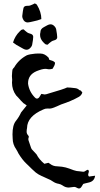

<svg xmlns="http://www.w3.org/2000/svg" viewBox="-20 -825 579 1109"><path d="M436 263.7Q431.2 263.7 425.3 260.3Q416.5 254.9 411.6 254.9H405.3Q398.4 254.9 391.1 256.6Q383.8 258.3 377 258.3Q357.9 258.3 341.3 246.1Q331.5 239.3 319.3 236.8Q300.8 233.9 285.2 223.1Q275.4 215.3 251.5 205.6Q236.8 199.7 222.7 192.4Q221.7 192.4 221.2 191.9Q202.1 183.6 186.5 171.4Q164.1 151.9 143.6 130.9L132.8 120.6Q108.4 97.7 86.4 61L85.9 60.1Q83 55.7 81.1 50.3Q78.1 43.5 73.7 37.6Q53.2 8.8 53.2 -25.4Q52.2 -37.1 52.2 -48.8Q52.2 -102.1 71.5 -126.2Q90.8 -150.4 101.6 -175.3Q127 -206.1 134.3 -215.8Q130.9 -217.8 128.4 -220.2Q122.6 -225.1 116.7 -228Q102.1 -241.2 85.4 -261.2L85 -261.7Q79.6 -268.1 73.2 -273.9Q49.3 -306.2 49.3 -347.7Q49.3 -355 50.3 -363.3Q48.8 -374 48.8 -385.7Q48.8 -397.5 50.3 -409.2L51.8 -421.4Q51.8 -424.3 58.6 -432.6L61.5 -435.1Q87.4 -480.5 135.3 -505.9Q151.9 -512.2 182.6 -515.1L192.9 -515.6H214.4Q238.3 -515.6 260.3 -492.2Q262.2 -489.7 262.7 -485.4L263.2 -481.4Q269.5 -477.5 277.3 -475.6Q291.5 -471.7 297.9 -462.9Q297.4 -450.2 289.6 -438.5L284.2 -428.2Q274.4 -424.8 264.2 -424.8Q257.3 -424.8 250 -426.8Q245.1 -427.2 240.7 -427.2Q224.1 -427.2 191.4 -414.1Q142.1 -393.1 142.1 -344.7V-341.3Q148.4 -295.4 182.1 -261.2Q187.5 -255.4 193.4 -255.4Q201.7 -255.9 207.5 -264.4Q213.4 -272.9 218.8 -282.7Q234.9 -279.3 237.8 -279.3Q245.1 -279.3 263.2 -285.6Q348.6 -310.1 367.7 -319.8Q384.3 -319.8 414.1 -315.9Q428.7 -314.5 439 -304.2Q447.3 -303.7 451.7 -295.4Q453.6 -292.5 455.6 -290.5Q450.2 -273.9 435.5 -265.6Q392.6 -241.2 333 -221.7Q305.2 -208.5 282.7 -200.7Q274.4 -197.8 265.6 -197.8L253.4 -198.2Q240.7 -198.2 229.5 -192.4Q137.2 -152.8 136.2 -85.9Q133.8 -74.7 133.8 -64Q133.8 -52.7 142.6 -43Q146.5 -39.1 146.5 -34.2Q146.5 -32.2 145.5 -30.8Q143.6 -25.9 143.6 -21Q143.6 -16.1 147.5 -6.3Q158.2 25.4 159.7 29.8Q161.1 34.2 163.6 37.1Q177.7 51.3 190.9 66.4Q205.6 95.7 236.3 121.1L259.8 115.2L269.5 121.6Q287.1 135.7 311.5 135.7Q340.8 137.2 359.6 142.3Q378.4 147.5 405.8 158.2Q422.4 164.1 440.4 164.6Q450.2 165 460 167H462.4Q467.8 167 475.6 161.1Q481 156.7 488.3 155.3Q493.2 159.7 493.2 164.1Q493.2 169.4 491.2 174.6Q489.3 179.7 489.3 185.5Q489.3 189.9 494.1 194.8Q522.5 190.4 529.3 189.9Q525.4 222.7 491.7 229.5Q481.4 231.4 471.2 234.4L460.9 237.3Q456.5 244.6 450.4 254.2Q444.3 263.7 436 263.7ZM133.3 -537.6Q124.5 -537.6 114.7 -543.2Q105 -548.8 95.2 -554.2Q74.2 -564.5 55.2 -579.6Q66.9 -617.7 93.8 -643.6L102.5 -651.9Q107.9 -655.3 116.7 -655.3Q122.1 -649.4 137.2 -637.7Q144 -633.3 151.9 -631.3Q171.9 -627 171.9 -612.3Q171.9 -599.1 165.5 -565.4Q163.6 -558.1 158.2 -551.8Q147 -537.6 133.3 -537.6ZM255.4 -566.9Q246.6 -566.9 241.2 -570.3L232.4 -578.6Q211.4 -599.1 211.4 -623.5Q211.4 -630.9 213.4 -638.2V-639.2Q213.4 -658.2 233.9 -668.5Q243.7 -673.8 253.4 -679.2Q263.2 -684.6 272 -684.6Q285.6 -684.6 296.9 -670.9Q302.2 -664.6 304.2 -657.2Q310.5 -623 310.5 -609.9Q310.5 -595.7 290.5 -591.3Q282.7 -589.4 275.9 -584.5Q260.7 -573.2 255.4 -566.9ZM140.1 -695.3Q120.6 -695.3 111.8 -716.8Q108.4 -724.6 108.4 -731.9Q112.3 -766.1 115.7 -778.8Q119.1 -791.5 137.7 -791.5H142.6Q149.4 -791.5 155.8 -793.9Q173.8 -800.8 180.2 -805.2Q189.5 -802.7 192.9 -797.9Q218.8 -755.9 218.8 -714.8Q196.3 -706.1 173.3 -701.7Q162.1 -699.2 153.8 -697.3Q145.5 -695.3 140.1 -695.3Z"/></svg>

Font: Kurland
Style: Regular
Weight: 400
Designer: GGBot
Version: 0.22